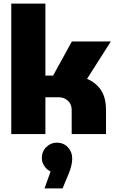

<svg xmlns="http://www.w3.org/2000/svg" viewBox="-20 -750 650 1074"><path d="M43 0V-730H234V-327H277L382 -518H600L467 -309Q518 -287 545.5 -245Q573 -203 573 -134V0H381V-134Q381 -167 360 -186.5Q339 -206 308 -206H234V0ZM229 304 263 209Q241 199 227.5 178Q214 157 214 135Q214 97 239 72.5Q264 48 297 48Q336 48 360 74Q384 100 384 137Q384 174 364 222L330 304Z"/></svg>

Font: MuseoModerno Black
Style: Regular
Weight: 900
Designer: Pablo Cosgaya, Héctor Gatti, Marcela Romero, and the Authors of The MuseoModerno Project.
Foundry: Omnibus-Type Team
Version: Version 1.001